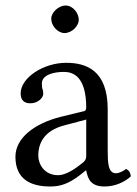

<svg xmlns="http://www.w3.org/2000/svg" viewBox="-20 -667 497 697"><path d="M166 -599C166 -573 190 -547 214 -547C242 -547 266 -573.9 266 -595C266 -619 245 -647 218 -647C194 -647 166 -623 166 -599ZM293 -233V-101C293 -88 287 -81 279 -75C253 -54 219 -31 191 -31C141 -31 119 -71 119 -102C119 -147 140 -193 214 -212ZM293 -48C299 -17 309.6 10 360 10C398.3 10 434.3 -7 455 -27C453.3 -39.3 449.3 -47.7 438 -54C430.5 -47.8 413.7 -38 401 -38C372 -38 371 -77 371 -123V-270C371 -412 293 -439 220 -439C138 -439 55 -385 55 -328C55 -304 67 -292 90 -292C119 -292 137 -313 137 -326C137 -333 136 -340 134 -344C133 -347 132 -353 132 -364C132 -395 174 -406 212 -406C246 -406 293 -389 293 -276C293 -269 290 -265 287 -264L201 -243C105 -219 36 -166 36 -98C36 -16 92 10 162 10C196.8 10 227 2 271 -32L291 -48Z"/></svg>

Font: Libertinus Math
Style: Regular
Weight: 400
Designer: Philipp H. Poll
Foundry: Khaled Hosny
Version: Version 6.2